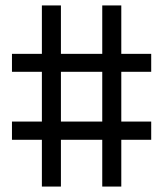

<svg xmlns="http://www.w3.org/2000/svg" viewBox="-20 -686 600 706"><path d="M134 0V-172H24V-239H134V-422H24V-488H134V-666H204V-488H356V-666H426V-488H536V-422H426V-239H536V-172H426V0H356V-172H204V0ZM204 -239H356V-422H204Z"/></svg>

Font: Cairo
Style: Regular
Weight: 400
Designer: Mohamed Gaber, Accademia di Belle Arti di Urbino
Foundry: Kief Type Foundry, Accademia di Belle Arti di Urbino
Version: Version 3.120